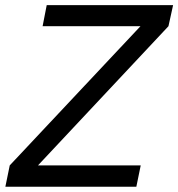

<svg xmlns="http://www.w3.org/2000/svg" viewBox="-37 -710 678 730"><path d="M603.5 -610.4 107.4 -81.1H498L481.4 0H-16.6L0 -81.1L497.1 -610.4H125L140.6 -690.4H621.1Z"/></svg>

Font: Dinish Expanded
Style: Italic
Weight: 400
Width: 7
Italic angle: -12°
Designer: Charles Nix
Foundry: Playbeing
Version: Version 2.005; ttfautohint (v1.8.3)